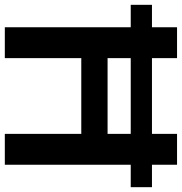

<svg xmlns="http://www.w3.org/2000/svg" viewBox="1 -755 754 796"><g transform="rotate(90 378.0 -357.0)"><path d="M93 0V-522H0V-610H93V-714H221V-610H535V-714H663V-610H756V-522H663V0H535V-317H221V0ZM221 -426H535V-522H221Z"/></g></svg>

Font: Noto Sans Ethiopic SemiBold
Style: Regular
Weight: 600
Designer: Monotype Design Team
Foundry: Monotype Imaging Inc.
Version: Version 2.102; ttfautohint (v1.8.4.7-5d5b)